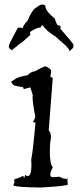

<svg xmlns="http://www.w3.org/2000/svg" viewBox="-20 -826 365 855"><path d="M163 9Q283 2 282 -4.5Q281 -11 280 -25V-30Q280 -33 281 -33L283 -29Q275 -29 266.5 -30.5Q258 -32 257 -32H259Q250 -38 243 -39L216 -37Q210 -37 207 -39.5Q204 -42 204 -49Q204 -60 215 -81Q202 -97 202 -149Q202 -169 204 -195Q207 -207 207 -216Q207 -234 197 -246L215 -479L204 -485Q208 -504 208 -511Q208 -518 183 -531Q172 -529 134 -508Q117 -507 103 -491Q63 -484 51.5 -476.5Q40 -469 28 -461L32 -458Q38 -447 46.5 -444.5Q55 -442 76 -439Q85 -439 85 -431V-429Q98 -433 115 -437L126 -403L125 -394Q125 -369 137 -307Q137 -302 128 -284Q126 -284 126 -283Q126 -282 138 -280Q127 -153 119 -115L120 -91Q120 -42 103 -42Q98 -42 92 -47L88 -33L83 -43Q57 -30 51 -30Q49 -30 49 -31V-29Q43 -28 43 -23Q43 -19 46 -13H45Q42 -13 40 0Q53 8 163 9ZM289 -599Q292 -599 299 -607Q307 -612 307 -621Q307 -622 306.5 -627.5Q306 -633 248 -699Q250 -703 250 -706Q250 -711 244 -713Q243 -712 241 -712Q233 -712 224 -743Q182 -778 182 -798V-801Q176 -806 169 -806Q159 -806 144 -794Q123 -784 103 -734Q82 -712 82 -702V-701Q77 -703 60 -703Q19 -629 19 -620Q19 -613 26 -607.5Q33 -602 33 -601H32Q32 -603 56 -621Q69 -633 81 -640Q112 -667 115 -671Q114 -671 114 -684Q144 -703 156 -703L160 -702Q162 -710 169 -714Q187 -688 223 -666Q229 -664 237 -654L235 -649L237 -654Q288 -612 288 -603V-602Q288 -599 289 -599Z"/></svg>

Font: Xiaobo Songti 小帛宋体
Style: Regular
Weight: 400
Version: Version 1.501;March 17, 2024;FontCreator 14.0.0.2814 64-bit